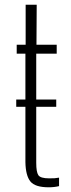

<svg xmlns="http://www.w3.org/2000/svg" viewBox="-20 -790 301 816"><path d="M187 6Q129 6 109 -19Q89 -44 88 -101V-336H49V-367H88V-562H51V-600H89V-770H136L135 -600H221V-562H134V-367H219V-336H134V-98Q134 -59 143 -45.5Q152 -32 189 -32Q204 -32 212 -32.5Q220 -33 231 -35V1Q211 6 187 6Z"/></svg>

Font: Big Shoulders Display Light
Style: Regular
Weight: 300
Designer: Patric King
Foundry: XO Type Co
Version: Version 1.000; ttfautohint (v1.8.2)